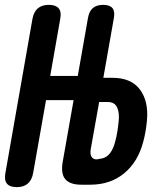

<svg xmlns="http://www.w3.org/2000/svg" viewBox="-51 -760 671 790"><path d="M251.8 -348H138.4L85.3 -47.5Q80.2 -19.1 63.3 -4.6Q46.4 10 18 10Q-10.4 10 -22.3 -4.2Q-34.1 -18.4 -29 -46.8L82.7 -683.2Q88.1 -711.6 104.8 -725.8Q121.6 -740 150 -740Q178.4 -740 190.4 -725.8Q202.4 -711.6 197 -683.2L155.6 -447.5H269L311.1 -686.7Q315.8 -713.7 331.1 -726.8Q346.5 -740 373.5 -740Q400.5 -740 411.5 -726.8Q422.4 -713.7 417.7 -686.7L374.2 -439.8H412.5Q488.7 -439.8 524.9 -391.4Q561 -342.9 553.6 -263.8Q551.6 -242.2 547.9 -219.9Q544.1 -197.6 538.2 -176Q516.4 -93.4 459.6 -46.7Q402.9 0 319.7 0H284.2Q236.2 0 217.4 -23Q198.6 -46 207 -94ZM322.4 -146.5Q318 -122.3 328.5 -111.3Q338.9 -100.2 358.9 -106.5L368.4 -107.9Q389.7 -112.8 402.9 -131.3Q416.2 -149.8 422.7 -176.7Q428.6 -197.6 432 -219.6Q435.4 -241.5 437.4 -262.4Q441.1 -295.6 430.9 -317.9Q420.8 -340.3 392.5 -340.3H357Z"/></svg>

Font: Maple Mono
Style: Italic
Weight: 400
Italic angle: -10°
Monospace: yes
Designer: subframe7536
Version: Version 7.300